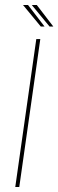

<svg xmlns="http://www.w3.org/2000/svg" viewBox="-20 -747 233 767"><path d="M41 0 125 -591H141L57 0ZM178 -641 107 -727H127L193 -641ZM143 -641 72 -727H92L158 -641Z"/></svg>

Font: Alumni Sans Pinstripe
Style: Italic
Weight: 400
Italic angle: -8°
Designer: Robert E. Leuschke
Foundry: Robert E. Leuschke
Version: Version 1.010; ttfautohint (v1.8.4.7-5d5b)